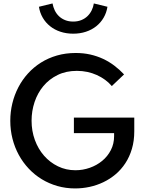

<svg xmlns="http://www.w3.org/2000/svg" viewBox="-20 -1068 828 1103"><path d="M39.1 -374.1Q39.1 -425.5 50.9 -474.1Q62.7 -522.7 85.2 -566.1Q107.7 -609.5 140.5 -645.7Q173.2 -681.8 215 -708.2Q256.8 -734.5 307 -749.1Q357.3 -763.6 415 -763.6Q459.5 -763.6 498.6 -754.8Q537.7 -745.9 572.3 -729.8Q606.8 -713.6 636.8 -690.9Q666.8 -668.2 692.7 -640.5L622.3 -573.6Q605.5 -593.6 583.6 -609.5Q561.8 -625.5 536.1 -637Q510.5 -648.6 481.6 -654.8Q452.7 -660.9 421.4 -660.9Q359.1 -660.9 310.7 -637Q262.3 -613.2 229.1 -573.4Q195.9 -533.6 178.6 -481.8Q161.4 -430 161.4 -374.5Q161.4 -315.9 180.2 -264.1Q199.1 -212.3 233 -173.6Q266.8 -135 313 -112.5Q359.1 -90 413.6 -90Q455.9 -90 495.9 -104.1Q535.9 -118.2 567 -143.9Q598.2 -169.5 616.8 -205.7Q635.5 -241.8 635.5 -285.9V-303.2H404.5V-392.3H751.4V-314.1Q751.4 -258.6 737.7 -212.7Q724.1 -166.8 700.2 -130.5Q676.4 -94.1 644.1 -66.8Q611.8 -39.5 573.9 -21.4Q535.9 -3.2 494.5 5.7Q453.2 14.5 411.4 14.5Q358.2 14.5 309.8 0.7Q261.4 -13.2 220 -38.4Q178.6 -63.6 145.2 -99.1Q111.8 -134.5 88.2 -177.7Q64.5 -220.9 51.8 -270.7Q39.1 -320.5 39.1 -374.1ZM203.6 -1029.1 281.8 -1048.2Q285.5 -1027.3 294.5 -1008.4Q303.6 -989.5 318.4 -975.2Q333.2 -960.9 353.9 -952.5Q374.5 -944.1 400.5 -944.1Q426.4 -944.1 447 -952.5Q467.7 -960.9 482.5 -975.2Q497.3 -989.5 506.6 -1008.4Q515.9 -1027.3 519.1 -1048.2L597.3 -1029.1Q591.8 -994.5 575.2 -966.1Q558.6 -937.7 533 -917.3Q507.3 -896.8 473.6 -885.7Q440 -874.5 400.5 -874.5Q360.9 -874.5 327.3 -885.7Q293.6 -896.8 268 -917.3Q242.3 -937.7 225.7 -966.1Q209.1 -994.5 203.6 -1029.1Z"/></svg>

Font: Spartan MB SemBd
Style: Regular
Weight: 600
Designer: Matt Bailey, Mirko Velimirovic
Foundry: Matt Bailey
Version: Version 1.005